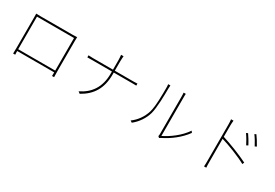

<svg xmlns="http://www.w3.org/2000/svg" viewBox="44 -1732 3912 2735"><g transform="rotate(30 2000.0 -364.0)"><path d="M166 -661C167 -641 167 -620 167 -603C167 -584 167 -128 167 -106C167 -84 166 -25 165 -4H199L197 -64H806L805 -4H839C838 -22 837 -82 837 -107C837 -122 837 -571 837 -603C837 -622 837 -642 839 -661C815 -659 780 -659 762 -659C736 -659 273 -659 239 -659C219 -659 204 -659 166 -661ZM197 -93V-629H806V-93Z M1108 -519V-485C1118 -486 1151 -486 1183 -486H1512V-451C1512 -225 1410 -86 1242 -4L1273 19C1451 -79 1542 -227 1542 -451V-486H1848C1870 -486 1903 -486 1913 -485V-518C1903 -517 1870 -516 1849 -516H1542V-675C1542 -703 1546 -748 1547 -757H1506C1508 -748 1512 -703 1512 -675V-516H1182C1151 -516 1118 -518 1108 -519Z M2545 -20 2567 -1C2572 -5 2581 -11 2593 -17C2712 -75 2846 -172 2936 -298L2917 -324C2832 -195 2684 -92 2581 -43C2581 -43 2581 -629 2581 -674C2581 -705 2581 -723 2583 -736H2547C2548 -723 2550 -705 2550 -674C2550 -629 2550 -98 2550 -59C2550 -46 2548 -32 2545 -20ZM2092 -15 2121 5C2203 -59 2269 -155 2298 -257C2326 -356 2330 -574 2330 -677C2330 -695 2331 -711 2333 -730H2296C2299 -713 2300 -695 2300 -677C2300 -574 2300 -365 2270 -267C2237 -159 2172 -73 2092 -15Z M3631 -695 3604 -682C3633 -643 3674 -573 3694 -531L3722 -545C3698 -594 3653 -664 3631 -695ZM3741 -741 3715 -728C3745 -689 3786 -620 3807 -578L3835 -592C3810 -640 3764 -711 3741 -741ZM3327 -69C3327 -34 3327 4 3324 29H3361C3358 4 3358 -34 3358 -69L3357 -444C3468 -412 3667 -336 3780 -273L3793 -304C3672 -364 3488 -437 3357 -477V-657C3357 -676 3359 -719 3362 -745H3322C3326 -718 3327 -678 3327 -657C3327 -574 3327 -104 3327 -69Z"/></g></svg>

Font: Harano Aji Gothic ExtraLight
Style: Regular
Weight: 250
Foundry: Masamichi Hosoda
Version: HaranoAjiGothic-ExtraLight version 20230610;ttx 4.39.4